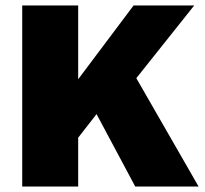

<svg xmlns="http://www.w3.org/2000/svg" viewBox="-20 -680 746 700"><path d="M265 -660V-391L467 -660H688L477 -395L704 0H473L332 -264L265 -178V0H61V-660Z"/></svg>

Font: Work Sans ExtraBold
Style: Regular
Weight: 800
Designer: Wei Huang
Foundry: Wei Huang
Version: Version 2.012; ttfautohint (v1.8.3)